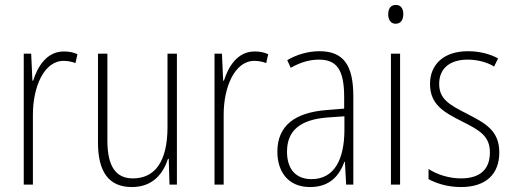

<svg xmlns="http://www.w3.org/2000/svg" viewBox="-20 -746 2076 776"><path d="M238 -538C169 -538 132 -477 114 -420H111L106 -529H76V0H113V-283C113 -393 157 -500 237 -500C255 -500 272 -496 285 -491L293 -527C276 -535 257 -538 238 -538Z M695 -529H657V-233C657 -91 605 -25 517 -25C450 -25 414 -71 414 -178V-529H376V-170C376 -51 420 10 513 10C599 10 640 -46 659 -104H662L665 0H695Z M1009 -538C940 -538 903 -477 885 -420H882L877 -529H847V0H884V-283C884 -393 928 -500 1008 -500C1026 -500 1043 -496 1056 -491L1064 -527C1047 -535 1028 -538 1009 -538Z M1271 -539C1226 -539 1180 -526 1141 -503L1155 -472C1197 -496 1235 -505 1269 -505C1340 -505 1371 -466 1371 -353V-307L1298 -301C1172 -291 1101 -238 1101 -133C1101 -54 1143 10 1233 10C1315 10 1352 -38 1372 -92H1374L1379 0H1408V-357C1408 -486 1366 -539 1271 -539ZM1301 -271 1372 -276V-218C1371 -101 1331 -22 1239 -22C1176 -22 1140 -62 1140 -133C1140 -219 1194 -262 1301 -271Z M1580 -726C1557 -726 1549 -709 1549 -688C1549 -667 1559 -650 1579 -650C1600 -650 1610 -666 1610 -689C1610 -709 1602 -726 1580 -726ZM1597 -529H1560V0H1597Z M1998 -130C1998 -220 1939 -249 1866 -287C1795 -323 1755 -346 1755 -407C1755 -471 1800 -505 1870 -505C1908 -505 1949 -495 1977 -477L1993 -510C1960 -528 1918 -539 1871 -539C1772 -539 1718 -484 1718 -407C1718 -323 1774 -292 1850 -254C1919 -219 1960 -196 1960 -130C1960 -64 1923 -25 1843 -25C1795 -25 1748 -40 1712 -63V-22C1741 -6 1787 10 1843 10C1946 10 1998 -44 1998 -130Z"/></svg>

Font: Noto Sans Devanagari UI Condensed ExtraLight
Style: Regular
Weight: 200
Width: 3
Designer: Jelle Bosma - Monotype Design Team
Foundry: Monotype Imaging Inc.
Version: Version 2.004